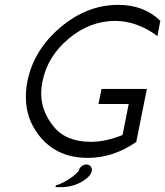

<svg xmlns="http://www.w3.org/2000/svg" viewBox="-20 -649 683 794"><path d="M512.2 -218.8H387.2L399.9 -281.2H587.4L543.5 -62Q449.2 3.9 342.8 3.9Q213.4 3.9 140.6 -89.8Q86.9 -159.2 86.9 -248Q86.9 -278.8 93.3 -312.5Q119.1 -441.9 229.2 -535.4Q339.4 -628.9 468.8 -628.9Q575.2 -628.9 643.1 -563L630.9 -500Q546.4 -562.5 455.6 -562.5Q352.1 -562.5 264.2 -489.3Q176.3 -416 155.8 -312.5Q150.4 -285.6 150.4 -260.7Q150.4 -189.9 201.4 -126.2Q252.4 -62.5 356 -62.5Q417.5 -62.5 486.8 -90.8ZM304.7 58.6Q307.1 47.4 316.7 39.3Q326.2 31.2 337.4 31.2Q348.6 31.2 355 39.1Q359.9 45.4 359.9 52.7Q359.9 55.7 359.4 58.6Q355 80.1 321.5 100.6Q288.1 121.1 243.7 125H209.5L210.9 117.7Q244.1 107.9 280.3 81.5Q304.2 61 304.7 58.6Z"/></svg>

Font: Juliett
Style: Italic
Weight: 400
Italic angle: -11.25°
Designer: GGBotNet
Foundry: GGBotNet
Version: 0.60